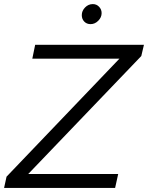

<svg xmlns="http://www.w3.org/2000/svg" viewBox="-50 -919 724 939"><path d="M-30 0 -18 -55 534 -632H108L122 -700H654L641 -645L88 -68H528L513 0ZM393 -801Q374 -801 362 -813.5Q350 -826 350 -845Q350 -866 366 -882.5Q382 -899 404 -899Q422 -899 434.5 -886Q447 -873 447 -855Q447 -834 430.5 -817.5Q414 -801 393 -801Z"/></svg>

Font: Red Hat Display
Style: Italic
Weight: 400
Italic angle: -12°
Designer: Pentagram, MCKL
Foundry: Pentagram, MCKL
Version: Version 1.023; ttfautohint (v1.8.3)